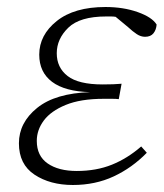

<svg xmlns="http://www.w3.org/2000/svg" viewBox="-20 -515 467 548"><path d="M188 13Q123 13 78.5 -16.5Q34 -46 34 -106Q34 -165 86 -207Q138 -249 238 -252H237Q165 -254 128.5 -281.5Q92 -309 92 -359Q92 -415 142 -455Q192 -495 281 -495Q332 -495 373 -480.5Q414 -466 427 -445Q426 -430 418 -420Q410 -410 394 -410Q382 -410 370.5 -417.5Q359 -425 345 -438L310 -467Q303 -468 297 -468Q291 -468 283 -468Q208 -468 175 -436Q142 -404 142 -363Q142 -322 173 -298Q204 -274 273 -274Q289 -274 303 -274.5Q317 -275 327 -276L319 -232Q312 -233 300 -233Q288 -233 276 -233Q210 -233 167.5 -215.5Q125 -198 105 -171Q85 -144 85 -113Q85 -70 116 -48.5Q147 -27 199 -27Q255 -27 299.5 -45Q344 -63 383 -97L399 -79Q357 -36 304.5 -11.5Q252 13 188 13Z"/></svg>

Font: Source Serif 4 SmText Light
Style: Italic
Weight: 300
Italic angle: -12°
Designer: Frank Grießhammer
Foundry: Adobe
Version: Version 4.005;hotconv 1.1.0;makeotfexe 2.6.0